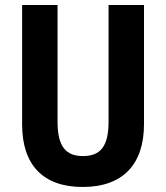

<svg xmlns="http://www.w3.org/2000/svg" viewBox="-20 -734 660 764"><path d="M553 -240V-714H412V-250C412 -152 380 -113 310 -113C243 -113 209 -150 209 -249V-714H68V-239C68 -77 152 10 309 10C470 10 553 -81 553 -240Z"/></svg>

Font: Noto Sans Ethiopic Condensed
Style: Bold
Weight: 700
Width: 3
Designer: Monotype Design Team
Foundry: Monotype Imaging Inc.
Version: Version 2.102